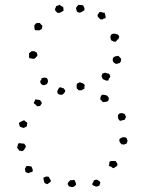

<svg xmlns="http://www.w3.org/2000/svg" viewBox="-20 -754 591 784"><path d="M238.3 -724.6Q239.3 -719.7 239.3 -710Q234.4 -707 228 -703.6Q221.7 -700.2 213.9 -702.1Q208 -709 206.5 -710Q205.1 -710.9 205.1 -712.9Q204.1 -717.8 206.1 -720.7Q208 -723.6 209 -728.5Q211.9 -730.5 215.8 -731Q219.7 -731.4 221.7 -734.4Q226.6 -732.4 230.5 -729.5Q234.4 -726.6 238.3 -724.6ZM319.3 -732.4Q321.3 -727.5 323.7 -723.1Q326.2 -718.8 324.2 -711.9Q319.3 -709 313 -705.1Q306.6 -701.2 300.8 -703.1Q293.9 -705.1 293 -710.4Q292 -715.8 290 -721.7Q293 -724.6 295.4 -728.5Q297.9 -732.4 300.8 -734.4Q305.7 -734.4 309.6 -733.4Q313.5 -732.4 319.3 -732.4ZM386.7 -705.1Q395.5 -705.1 398.9 -703.1Q402.3 -701.2 407.2 -702.1Q410.2 -690.4 411.1 -687.5Q412.1 -684.6 410.2 -679.7Q400.4 -677.7 400.9 -676.8Q401.4 -675.8 400.4 -674.8Q389.6 -674.8 389.2 -675.8Q388.7 -676.8 386.7 -677.7Q377 -687.5 378.4 -689.9Q379.9 -692.4 378.9 -696.3Q383.8 -698.2 386.7 -705.1ZM142.6 -660.2Q149.4 -651.4 150.9 -650.9Q152.3 -650.4 153.3 -648.4L150.4 -634.8Q143.6 -632.8 142.6 -631.3Q141.6 -629.9 139.6 -629.9Q133.8 -630.9 129.9 -630.4Q126 -629.9 122.1 -631.8Q121.1 -636.7 120.6 -640.6Q120.1 -644.5 120.1 -650.4Q126 -658.2 127 -658.7Q127.9 -659.2 128.9 -659.2Q130.9 -660.2 134.3 -660.2Q137.7 -660.2 142.6 -660.2ZM466.8 -606.4Q466.8 -602.5 465.3 -600.6Q463.9 -598.6 464.8 -594.7Q460 -593.8 458 -590.3Q456.1 -586.9 453.1 -584Q445.3 -583 441.9 -585.4Q438.5 -587.9 433.6 -589.8Q432.6 -594.7 431.2 -599.1Q429.7 -603.5 432.6 -610.4Q434.6 -614.3 439.9 -615.7Q445.3 -617.2 450.2 -616.2Q459 -613.3 460 -613.3Q460.9 -613.3 461.9 -612.3ZM99.6 -516.6Q97.7 -524.4 98.6 -527.8Q99.6 -531.2 97.7 -534.2Q99.6 -538.1 103 -540Q106.4 -542 108.4 -544.9Q121.1 -545.9 122.6 -543.5Q124 -541 128.9 -541Q131.8 -532.2 132.8 -530.3Q133.8 -528.3 131.8 -525.4Q123 -515.6 121.6 -515.1Q120.1 -514.6 115.2 -513.7Q109.4 -514.6 106 -515.6Q102.5 -516.6 99.6 -516.6ZM440.4 -504.9Q440.4 -516.6 441.4 -517.6Q448.2 -524.4 453.6 -524.4Q459 -524.4 463.9 -526.4Q467.8 -520.5 470.2 -518.6Q472.7 -516.6 474.6 -513.7Q474.6 -508.8 473.6 -504.4Q472.7 -500 467.8 -496.1Q462.9 -496.1 460 -494.1Q457 -492.2 451.2 -494.1Q444.3 -498 443.4 -500.5Q442.4 -502.9 440.4 -504.9ZM423.8 -425.8 413.1 -424.8Q401.4 -430.7 400.4 -430.7Q398.4 -432.6 397.5 -436Q396.5 -439.5 394.5 -441.4Q396.5 -446.3 398.4 -454.1Q401.4 -454.1 404.3 -455.6Q407.2 -457 410.2 -457Q419.9 -453.1 421.9 -453.6Q423.8 -454.1 425.8 -452.1Q427.7 -449.2 429.7 -445.3Q431.6 -441.4 427.7 -436.5Q425.8 -434.6 424.3 -432.6Q422.9 -430.7 423.8 -425.8ZM170.9 -435.5Q176.8 -427.7 175.8 -420.9Q175.8 -417 173.8 -415Q171.9 -413.1 171.9 -410.2Q168 -410.2 165.5 -408.2Q163.1 -406.2 159.2 -406.2Q155.3 -406.2 152.8 -407.7Q150.4 -409.2 147.5 -411.1Q146.5 -415 145 -417Q143.6 -418.9 144.5 -421.9Q144.5 -424.8 147.5 -427.2Q150.4 -429.7 148.4 -433.6Q160.2 -439.5 170.9 -435.5ZM325.2 -392.6Q314.5 -385.7 313.5 -385.7Q310.5 -384.8 307.6 -385.3Q304.7 -385.7 302.7 -384.8Q299.8 -386.7 297.4 -389.2Q294.9 -391.6 293 -393.6Q293 -401.4 293 -404.8Q293 -408.2 294.9 -413.1Q299.8 -414.1 302.2 -416.5Q304.7 -418.9 309.6 -417Q321.3 -413.1 322.8 -410.6Q324.2 -408.2 326.2 -407.2Q325.2 -404.3 324.7 -400.4Q324.2 -396.5 325.2 -392.6ZM240.2 -393.6Q242.2 -389.6 244.6 -387.2Q247.1 -384.8 246.1 -379.9Q239.3 -370.1 235.8 -368.2Q232.4 -366.2 226.6 -367.2Q222.7 -367.2 220.2 -369.1Q217.8 -371.1 214.8 -373Q212.9 -381.8 215.8 -386.2Q218.8 -390.6 221.7 -396.5Q228.5 -398.4 231.4 -396Q234.4 -393.6 240.2 -393.6ZM418.9 -362.3Q426.8 -351.6 423.8 -351.6Q424.8 -345.7 422.4 -343.3Q419.9 -340.8 416 -338.9Q407.2 -337.9 404.3 -337.4Q401.4 -336.9 398.4 -337.9Q397.5 -341.8 394.5 -343.3Q391.6 -344.7 389.6 -348.6Q389.6 -364.3 398.4 -367.2Q407.2 -366.2 410.2 -366.2ZM142.6 -345.7Q145.5 -342.8 147.9 -339.8Q150.4 -336.9 150.4 -333Q150.4 -329.1 147.5 -327.1Q144.5 -325.2 144.5 -321.3Q139.6 -321.3 135.3 -320.3Q130.9 -319.3 128.9 -323.2Q121.1 -331.1 119.1 -331.5Q117.2 -332 118.2 -335Q120.1 -338.9 121.6 -341.8Q123 -344.7 125 -348.6Q129.9 -347.7 133.8 -346.7Q137.7 -345.7 142.6 -345.7ZM495.1 -277.3Q493.2 -274.4 491.7 -270.5Q490.2 -266.6 488.3 -264.6Q477.5 -262.7 476.1 -261.7Q474.6 -260.7 471.7 -260.7Q467.8 -261.7 466.3 -263.7Q464.8 -265.6 462.9 -269.5Q458 -286.1 468.3 -290.5Q478.5 -294.9 489.3 -288.1Q491.2 -286.1 491.7 -282.7Q492.2 -279.3 495.1 -277.3ZM85 -256.8Q92.8 -253.9 91.3 -249.5Q89.8 -245.1 89.8 -238.3Q85.9 -236.3 83.5 -234.9Q81.1 -233.4 77.1 -231.4Q72.3 -233.4 65.9 -234.9Q59.6 -236.3 59.6 -243.2Q56.6 -249 57.1 -250.5Q57.6 -252 59.6 -253.9Q70.3 -259.8 72.3 -260.7Q74.2 -261.7 79.1 -262.7ZM497.1 -190.4Q498 -186.5 499 -184.1Q500 -181.6 501 -178.7L497.1 -168Q485.4 -162.1 482.9 -164.1Q480.5 -166 476.6 -164.1Q468.8 -172.9 467.8 -176.8Q466.8 -180.7 467.8 -185.5Q472.7 -191.4 481 -193.4Q489.3 -195.3 497.1 -190.4ZM78.1 -168Q80.1 -166 82.5 -162.6Q85 -159.2 85.9 -155.3Q80.1 -144.5 77.1 -141.1Q74.2 -137.7 69.3 -136.7Q67.4 -136.7 64.9 -138.2Q62.5 -139.6 57.6 -138.7Q56.6 -142.6 54.2 -145.5Q51.8 -148.4 49.8 -150.4Q51.8 -156.2 52.2 -160.2Q52.7 -164.1 55.7 -168.9Q61.5 -169.9 66.9 -168.5Q72.3 -167 78.1 -168ZM453.1 -96.7Q453.1 -91.8 455.6 -90.8Q458 -89.8 459 -85.9Q460.9 -77.1 455.6 -74.7Q450.2 -72.3 445.3 -67.4Q438.5 -67.4 433.6 -74.2Q428.7 -73.2 427.7 -75.2Q426.8 -77.1 423.8 -79.1Q426.8 -83 426.8 -92.8Q429.7 -96.7 437.5 -96.7Q445.3 -96.7 453.1 -96.7ZM108.4 -74.2Q110.4 -69.3 112.8 -63.5Q115.2 -57.6 112.3 -52.7Q103.5 -49.8 101.6 -49.3Q99.6 -48.8 97.7 -46.9Q92.8 -47.9 89.8 -48.8Q86.9 -49.8 84 -51.8Q84 -55.7 83 -57.6Q82 -59.6 82 -63.5Q82 -66.4 84 -68.8Q85.9 -71.3 85.9 -74.2Q91.8 -77.1 96.2 -76.2Q100.6 -75.2 108.4 -74.2ZM188.5 -15.6Q186.5 -10.7 182.1 -8.3Q177.7 -5.9 174.8 -2Q165 -3.9 162.1 -6.8Q157.2 -19.5 157.2 -28.3Q168.9 -34.2 171.9 -33.2Q174.8 -32.2 178.7 -32.2Q185.5 -21.5 186 -19.5Q186.5 -17.6 188.5 -15.6ZM267.6 -18.6Q275.4 -17.6 277.3 -18.6Q279.3 -19.5 283.2 -19.5Q286.1 -16.6 287.6 -11.7Q289.1 -6.8 291 -1Q284.2 9.8 274.4 9.8Q270.5 9.8 268.1 8.3Q265.6 6.8 261.7 7.8Q259.8 5.9 258.8 2.4Q257.8 -1 255.9 -2.9Q259.8 -12.7 260.7 -12.2Q261.7 -11.7 261.7 -12.7ZM356.4 -1Q357.4 -5.9 359.9 -9.3Q362.3 -12.7 363.3 -17.6Q367.2 -18.6 370.6 -20Q374 -21.5 377.9 -19.5Q386.7 -13.7 388.2 -12.2Q389.6 -10.7 389.6 -8.8Q389.6 -5.9 388.2 -3.4Q386.7 -1 386.7 2.9Q379.9 7.8 372.1 7.8Q368.2 5.9 363.3 4.4Q358.4 2.9 356.4 -1Z"/></svg>

Font: Codystar
Style: Light
Weight: 300
Version: Version 1.000